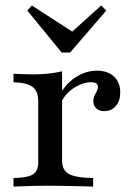

<svg xmlns="http://www.w3.org/2000/svg" viewBox="-20 -688 492 708"><path d="M29.8 0V-31.5Q81.5 -32.3 101.2 -44.8Q121 -57.3 121 -89.5V-313.7Q121 -351.6 100.4 -367.3Q79.8 -383.1 29.8 -384.7V-416.1Q47.6 -415.3 64.5 -414.5Q81.5 -413.7 100.8 -413.7Q161.3 -413.7 208.9 -425V-94.4Q208.9 -60.5 234.3 -46.4Q259.7 -32.3 323.4 -31.5V0Q308.1 -0.8 281.9 -1.2Q255.6 -1.6 225.4 -2.4Q195.2 -3.2 166.1 -3.2Q125 -3.2 87.1 -2Q49.2 -0.8 29.8 0ZM364.5 -278.2Q346 -278.2 335.1 -288.3Q324.2 -298.4 324.2 -315.3Q324.2 -326.6 328.6 -335.5Q333.1 -344.4 337.1 -352.4Q341.1 -360.5 341.1 -367.7Q341.1 -384.7 315.3 -384.7Q296 -384.7 274.2 -375.4Q252.4 -366.1 234.3 -349.6Q216.1 -333.1 205.6 -311.3L204 -345.2Q227.4 -383.9 262.9 -405.6Q298.4 -427.4 337.1 -427.4Q377.4 -427.4 400.4 -405.6Q423.4 -383.9 423.4 -346.8Q423.4 -316.1 407.3 -297.2Q391.1 -278.2 364.5 -278.2ZM353.2 -667.7 371.8 -649.2 238.7 -494.4H207.3L80.6 -649.2L97.6 -667.7L266.9 -558.1L223.4 -550.8Z"/></svg>

Font: Playfair 12pt Medium
Style: Regular
Weight: 500
Designer: Claus Eggers Sørensen
Foundry: Claus Eggers Sørensen
Version: Version 2.000;gftools[0.9.28]